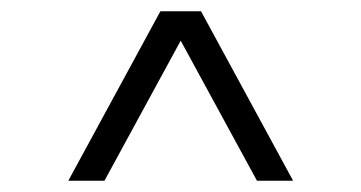

<svg xmlns="http://www.w3.org/2000/svg" viewBox="-20 -720 640 340"><path d="M101 -400H165L300 -648L435 -400H499L336 -700H264Z"/></svg>

Font: CommitMonoV143 ExtLt
Style: Regular
Weight: 200
Monospace: yes
Designer: Eigil Nikolajsen
Foundry: Eigil Nikolajsen
Version: Version 1.143